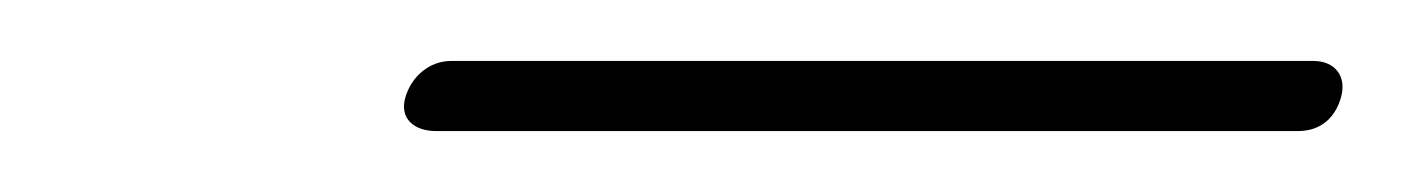

<svg xmlns="http://www.w3.org/2000/svg" viewBox="-20 -307 461 63"><path d="M123 -264H406C413 -264 418 -268 420 -275C422 -282 418 -287 411 -287H128C121 -287 115 -282 113 -275C111 -268 116 -264 123 -264Z"/></svg>

Font: Electronic
Style: ExLtIt
Weight: 200
Version: Version 1.011